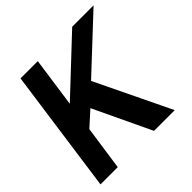

<svg xmlns="http://www.w3.org/2000/svg" viewBox="-178 -861 1022 1022"><g transform="rotate(-45 332.5 -350.0)"><path d="M17 0 115 -700H245L205 -419L504 -700H665L371 -425L576 0H420L266 -325L183 -250L147 0Z"/></g></svg>

Font: Host Grotesk
Style: Bold Italic
Weight: 700
Italic angle: -8°
Designer: Doğukan Karapınar
Foundry: Element Type
Version: Version 1.003; ttfautohint (v1.8.4.7-5d5b)